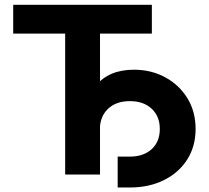

<svg xmlns="http://www.w3.org/2000/svg" viewBox="-20 -748 898 823"><path d="M36.6 -604V-727.5H630.9V-604H408.7V0H259.3V-604ZM484.4 55.7V-76.7H536.6Q595.2 -76.7 630.1 -108.6Q665 -140.6 665 -195.3Q665 -249.5 630.1 -282Q595.2 -314.5 536.6 -314.5Q477.1 -314.5 442.4 -281Q407.7 -247.6 407.7 -189.9H334Q334 -310.1 389.9 -379.6Q445.8 -449.2 554.2 -449.2Q627.9 -449.2 688 -416.7Q748 -384.3 783.2 -327.1Q818.4 -270 818.4 -195.3Q818.4 -120.6 782.5 -64.2Q746.6 -7.8 682.9 23.9Q619.1 55.7 536.6 55.7Z"/></svg>

Font: Inter-Bold
Style: Bold
Weight: 700
Designer: Rasmus Andersson
Foundry: rsms
Version: Version 4.000;git-a52131595